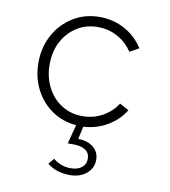

<svg xmlns="http://www.w3.org/2000/svg" viewBox="-81 -559 763 864"><g transform="rotate(10 300.0 -127.0)"><path d="M295 235Q264 235 238 226.5Q212 218 192 201L214 175Q249 204 294 204Q326 204 344.5 189Q363 174 363 149Q363 123 343 109.5Q323 96 287 96H262L285 9Q223 4 174 -29.5Q125 -63 97 -117.5Q69 -172 69 -239Q69 -310 100 -366.5Q131 -423 184.5 -456Q238 -489 305 -489Q369 -489 421.5 -460Q474 -431 505 -381L463 -358Q438 -397 396.5 -420Q355 -443 305 -443Q252 -443 210 -416.5Q168 -390 144 -344.5Q120 -299 120 -240Q120 -182 144 -135.5Q168 -89 210 -62.5Q252 -36 305 -36Q355 -36 396.5 -59Q438 -82 463 -121L505 -98Q476 -51 426.5 -22Q377 7 318 10L305 68Q349 69 375 90.5Q401 112 401 147Q401 185 371.5 210Q342 235 295 235Z"/></g></svg>

Font: Red Hat Mono VF Light
Style: Regular
Weight: 300
Monospace: yes
Designer: Pentagram, MCKL
Foundry: Pentagram, MCKL
Version: Version 1.023